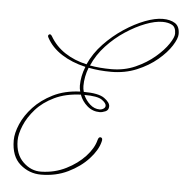

<svg xmlns="http://www.w3.org/2000/svg" viewBox="-45 -591 625 644"><g transform="rotate(5 267.5 -269.0)"><path d="M101 -451Q97 -458 102 -461.5Q107 -465 112 -457Q131 -424 163 -403Q195 -382 236 -373Q253 -411 283 -442.5Q313 -474 348.5 -497.5Q384 -521 418 -534Q452 -547 478 -547Q503 -547 519 -537Q535 -527 535 -501Q535 -486 519.5 -461.5Q504 -437 475 -412.5Q446 -388 406.5 -371.5Q367 -355 320 -355Q280 -355 244 -362Q232 -331 232 -300Q232 -290 235 -280Q285 -280 304.5 -266Q324 -252 324 -239Q324 -226 313 -221.5Q302 -217 294 -217Q270 -217 252 -232.5Q234 -248 226 -270Q175 -268 137.5 -250Q100 -232 76 -205Q52 -178 40 -149Q28 -120 28 -98Q28 -52 55 -26Q82 0 116 -1Q161 -2 199 -21Q237 -40 262.5 -67.5Q288 -95 295 -123Q298 -135 305.5 -133Q313 -131 309 -118Q302 -90 275 -60.5Q248 -31 207 -11Q166 9 116 9Q76 9 45.5 -17.5Q15 -44 15 -98Q15 -122 28 -152.5Q41 -183 67 -211Q93 -239 132 -258.5Q171 -278 223 -280Q220 -290 220 -300Q220 -332 233 -364Q186 -375 152 -397Q118 -419 101 -451ZM478 -537Q453 -537 420.5 -524.5Q388 -512 354.5 -490Q321 -468 292.5 -437.5Q264 -407 248 -370Q281 -364 320 -364Q364 -364 401 -380.5Q438 -397 465.5 -420.5Q493 -444 508 -466.5Q523 -489 523 -501Q523 -523 510 -530Q497 -537 478 -537ZM312 -240Q312 -249 297 -259.5Q282 -270 238 -270Q246 -252 260.5 -239Q275 -226 293 -226Q300 -226 306 -230Q312 -234 312 -240Z"/></g></svg>

Font: Kapakana Light
Style: Regular
Weight: 300
Designer: Kyosuke Nagai
Version: Version 1.000